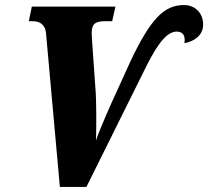

<svg xmlns="http://www.w3.org/2000/svg" viewBox="-20 -740 824 760"><path d="M162 -610 217 0H322L545 -449C589 -540 632 -615 679 -615C703 -615 715 -600 710 -569C752 -577 783 -602 784 -640C786 -681 758 -720 708 -720C628 -720 576 -663 499 -503L438 -369C425 -342 371 -220 360 -184C362 -246 361 -340 359 -372L344 -585C344 -591 343 -602 343 -610C343 -649 361 -656 398 -656H424L437 -714H106L94 -656H111C132 -656 158 -647 162 -610Z"/></svg>

Font: Noto Serif Condensed Black
Style: Italic
Weight: 900
Width: 3
Italic angle: -12°
Designer: Monotype Design Team
Foundry: Monotype Imaging Inc.
Version: Version 2.013